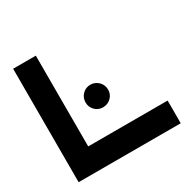

<svg xmlns="http://www.w3.org/2000/svg" viewBox="-153 -863 1037 1026"><g transform="rotate(-30 365.0 -350.0)"><path d="M680 0H50V-700H190V-140H680ZM295 -350Q295 -379 315 -399.5Q335 -420 364 -420Q393 -420 413.5 -399.5Q434 -379 434 -350Q434 -321 413.5 -301Q393 -281 364 -281Q335 -281 315 -301Q295 -321 295 -350Z"/></g></svg>

Font: CAT North
Style: Regular
Weight: 400
Designer: Peter Wiegel
Foundry: Peter Wiegel
Version: Version 1.000